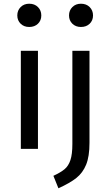

<svg xmlns="http://www.w3.org/2000/svg" viewBox="-20 -800 593 1032"><path d="M184 0H92V-527H184ZM202 -717Q202 -690 184 -672.5Q166 -655 137 -655Q109 -655 91 -672.5Q73 -690 73 -717Q73 -744 91 -762Q109 -780 137 -780Q166 -780 184 -762Q202 -744 202 -717ZM461 -32Q461 41 443 85Q425 129 390.5 156.5Q356 184 294 212L267 145Q306 127 327 109.5Q348 92 358.5 60.5Q369 29 369 -26V-527H461ZM480 -717Q480 -690 462 -672.5Q444 -655 415 -655Q387 -655 369 -672.5Q351 -690 351 -717Q351 -744 369 -762Q387 -780 415 -780Q444 -780 462 -762Q480 -744 480 -717Z"/></svg>

Font: FiraGO
Style: Regular
Weight: 400
Designer: bBox Type
Foundry: bBox Type GmbH
Version: Version 1.001;April 20, 2020;FontCreator 12.0.0.2555 64-bit